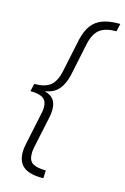

<svg xmlns="http://www.w3.org/2000/svg" viewBox="-131 -773 646 991"><g transform="rotate(15 192.0 -278.0)"><path d="M196.8 158.2Q130.9 157.7 99.6 132.6Q68.4 107.4 68.4 55.7Q68.4 42.5 70.3 29.1Q72.3 15.6 75.7 0.5L106.9 -147Q110.4 -161.1 112.3 -173.3Q114.3 -185.5 114.3 -196.3Q114.3 -229.5 93.3 -244.1Q72.3 -258.8 25.4 -258.8L34.7 -299.8Q91.8 -299.8 120.6 -322.8Q149.4 -345.7 161.6 -403.8L198.7 -580.1Q210 -628.9 231.7 -658.2Q253.4 -687.5 289.1 -700.7Q324.7 -713.9 375.5 -713.9H383.8L374.5 -672.4Q316.4 -672.4 286.1 -649.4Q255.9 -626.5 243.2 -570.8L206.5 -395.5Q195.8 -346.2 171.1 -316.2Q146.5 -286.1 100.1 -278.3V-276.4Q129.9 -268.6 144.8 -248.8Q159.7 -229 159.7 -196.3Q159.7 -185.5 158.2 -172.6Q156.7 -159.7 153.3 -146L121.6 3.9Q118.7 17.1 116.9 28.6Q115.2 40 115.2 49.8Q115.2 87.9 137.2 101.8Q159.2 115.7 208 116.2L206.1 158.2Z"/></g></svg>

Font: Open Sans SemiCondensed Light
Style: Italic
Weight: 300
Width: 4
Italic angle: -12°
Designer: Monotype Design Team
Foundry: Monotype Imaging Inc.
Version: Version 3.000